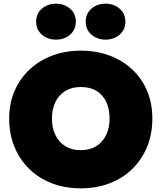

<svg xmlns="http://www.w3.org/2000/svg" viewBox="-20 -996 880 1046"><path d="M263 -350Q263 -402 282 -440.5Q301 -479 336 -500.5Q371 -522 420 -522Q472 -522 506.5 -500.5Q541 -479 559 -440.5Q577 -402 577 -350Q577 -299 558 -260Q539 -221 504 -199.5Q469 -178 420 -178Q371 -178 336 -199.5Q301 -221 282 -260Q263 -299 263 -350ZM30 -350Q30 -266 58.5 -196.5Q87 -127 139 -76Q191 -25 262.5 2.5Q334 30 420 30Q506 30 577.5 2.5Q649 -25 701 -76Q753 -127 781.5 -196.5Q810 -266 810 -350Q810 -434 781 -502Q752 -570 699 -619Q646 -668 575 -694Q504 -720 420 -720Q338 -720 267 -694Q196 -668 143 -619Q90 -570 60 -502Q30 -434 30 -350ZM447 -878Q447 -834 478.5 -807Q510 -780 555 -780Q600 -780 631.5 -807Q663 -834 663 -878Q663 -922 631.5 -949Q600 -976 555 -976Q510 -976 478.5 -949Q447 -922 447 -878ZM177 -878Q177 -834 208.5 -807Q240 -780 285 -780Q330 -780 361.5 -807Q393 -834 393 -878Q393 -922 361.5 -949Q330 -976 285 -976Q240 -976 208.5 -949Q177 -922 177 -878Z"/></svg>

Font: Jost Black
Style: Regular
Weight: 900
Version: Version 3.710